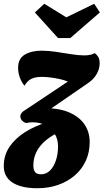

<svg xmlns="http://www.w3.org/2000/svg" viewBox="-57 -799 550 1019"><path d="M141 200Q56 200 9.5 170Q-37 140 -37 82Q-37 25 -6.5 -20Q24 -65 76.5 -98Q129 -131 193 -150L270 -104Q219 -82 185.5 -53.5Q152 -25 136 8Q120 41 120 80Q120 102 129 114Q138 126 161 126Q188 126 208 106.5Q228 87 239.5 53Q251 19 251 -23Q251 -60 233.5 -88.5Q216 -117 186 -133.5Q156 -150 116 -150Q108 -150 100 -149Q92 -148 81 -146L186 -225Q262 -224 313.5 -201Q365 -178 392 -138Q419 -98 419 -45Q419 9 398.5 54Q378 99 340.5 131.5Q303 164 252.5 182Q202 200 141 200ZM81 -146Q65 -152 58 -161.5Q51 -171 51 -181Q51 -191 57.5 -199.5Q64 -208 78 -216L303 -366Q285 -374 259.5 -379.5Q234 -385 209.5 -388Q185 -391 165 -391Q130 -391 108.5 -380Q87 -369 73 -344Q57 -363 48 -388.5Q39 -414 39 -439Q39 -488 74.5 -509Q110 -530 164 -530Q199 -530 239.5 -524Q280 -518 320 -511.5Q360 -505 390 -505Q426 -505 446 -517Q461 -505 466.5 -493Q472 -481 472 -464Q472 -433 455.5 -405Q439 -377 409 -357L204 -216ZM251 -597 128 -733 178 -779 295 -707 443 -779 473 -733 316 -597Z"/></svg>

Font: Sansita Swashed Light ExtraBold
Style: Regular
Weight: 800
Version: Version 1.003